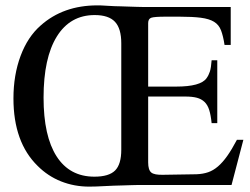

<svg xmlns="http://www.w3.org/2000/svg" viewBox="-20 -688 929 714"><path d="M815 -521Q810 -554 802 -575Q794 -596 776 -607Q758 -618 727 -622Q696 -626 647 -626H596Q554 -626 542.5 -622Q531 -618 531 -602V-366H635Q726 -366 748 -397Q756 -408 760.5 -422Q765 -436 767 -464H788V-230H767Q764 -260 758 -279Q752 -298 740.5 -309Q729 -320 712 -324.5Q695 -329 669 -329H531V-84Q531 -56 542.5 -46.5Q554 -37 587 -38L711 -40Q735 -41 754 -47.5Q773 -54 790.5 -69Q808 -84 825 -108Q842 -132 861 -168H885L841 0H491Q483 0 469 0.5Q455 1 438 1.5Q421 2 403 2.5Q385 3 370 4Q353 5 338 5.5Q323 6 312 6Q256 6 207 -13.5Q158 -33 120 -71Q30 -159 30 -322Q30 -409 56.5 -480Q83 -551 131 -593Q215 -668 342 -668Q347 -668 351 -668Q355 -668 361.5 -667.5Q368 -667 378.5 -666.5Q389 -666 407 -665Q414 -665 428 -664.5Q442 -664 458 -663.5Q474 -663 489 -662.5Q504 -662 512 -662H838V-521ZM431 -527Q431 -582 407.5 -607Q384 -632 332 -632Q241 -632 191.5 -552.5Q142 -473 142 -325Q142 -182 190.5 -106.5Q239 -31 331 -31Q385 -31 408 -54Q431 -77 431 -131Z"/></svg>

Font: Klingon pIqaD vaHbo'
Style: Regular
Weight: 400
Width: 0
Designer: Mike Neff (qa'vaj)
Foundry: Mike Neff and Michael Everson
Version: Version 2.003